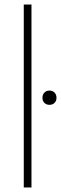

<svg xmlns="http://www.w3.org/2000/svg" viewBox="-20 -828 270 848"><path d="M85 0V-808H119V0ZM198.5 -365Q185 -365 176.2 -373.5Q167.5 -382 167.5 -396Q167.5 -410.5 176.2 -419.2Q185 -428 198.5 -428Q212 -428 220.8 -419.2Q229.5 -410.5 229.5 -396Q229.5 -382 220.8 -373.5Q212 -365 198.5 -365Z"/></svg>

Font: Encode Sans Condensed Thin Thin
Style: Regular
Weight: 250
Version: Version 3.002